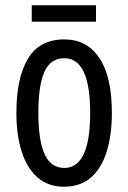

<svg xmlns="http://www.w3.org/2000/svg" viewBox="-20 -696 485 726"><path d="M403 -269Q403 -186 383.5 -123Q364 -60 324 -25Q284 10 221 10Q162 10 122 -25Q82 -60 62 -122.5Q42 -185 42 -269Q42 -402 86 -474.5Q130 -547 223 -547Q309 -547 356 -476.5Q403 -406 403 -269ZM125 -269Q125 -166 148.5 -113.5Q172 -61 223 -61Q321 -61 321 -269Q321 -476 223 -476Q171 -476 148 -424.5Q125 -373 125 -269ZM343 -676V-614H100V-676Z"/></svg>

Font: Noto Sans Malayalam ExtraCondensed
Style: Regular
Weight: 400
Width: 2
Designer: Jelle Bosma - Monotype Design Team
Foundry: Monotype Imaging Inc.
Version: Version 2.104; ttfautohint (v1.8.4.7-5d5b)